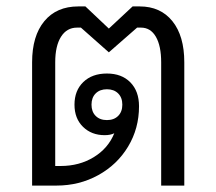

<svg xmlns="http://www.w3.org/2000/svg" viewBox="-20 -578 674 598"><path d="M554 -384V0H482V-384Q482 -435 465.5 -463.5Q449 -492 419 -492H407L319 -415L232 -492H220Q188 -492 170 -463.5Q152 -435 152 -384V-61H169Q227 -61 272 -88.5Q317 -116 336 -163Q324 -157 306 -157Q265 -157 238.5 -183Q212 -209 212 -252Q212 -296 239.5 -322.5Q267 -349 313 -349Q359 -349 386 -321.5Q413 -294 413 -247Q413 -178 379 -121.5Q345 -65 286 -32.5Q227 0 156 0H80V-384Q80 -466 118 -512Q156 -558 224 -558H246L319 -489L393 -558H415Q480 -558 517 -512Q554 -466 554 -384ZM313 -204Q335 -204 348 -217Q361 -230 361 -252Q361 -274 348 -287Q335 -300 313 -300Q291 -300 278 -287Q265 -274 265 -252Q265 -230 278 -217Q291 -204 313 -204Z"/></svg>

Font: Stavian Regular
Style: Regular
Weight: 400
Version: Version 1.000; ttfautohint (v1.6)